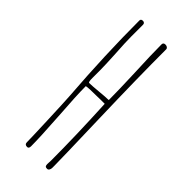

<svg xmlns="http://www.w3.org/2000/svg" viewBox="-247 -801 855 855"><g transform="rotate(45 180.5 -374.0)"><path d="M269.5 -9.8V-23.9Q269.5 -59.6 262.2 -311.5Q254.9 -563 254.9 -741.2Q254.9 -747.1 250 -750.7Q245.1 -754.4 237.8 -754.4Q224.6 -754.4 224.6 -742.2Q224.6 -680.2 229.5 -572.3Q233.9 -459 233.9 -402.8L232.9 -400.9Q215.8 -400.9 175.8 -397Q135.3 -393.1 118.2 -393.1Q112.8 -393.1 112.8 -418.9V-467.8Q112.8 -497.6 108.9 -569.3Q104.5 -636.7 104.5 -670.9V-745.1Q105 -751 101.6 -754.6Q98.1 -758.3 92.3 -758.3Q79.6 -758.3 79.6 -748Q79.6 -532.7 97.7 -292Q100.1 -259.3 104.5 -145.8Q108.9 -32.2 108.9 -9.8Q108.9 3.9 124.5 3.9Q134.8 3.9 134.8 -11.2Q134.8 -65.9 126.5 -191.9Q117.7 -314.5 117.7 -372.6Q130.9 -376 188.5 -376Q198.7 -376 207.5 -376.5H226.6H232.9Q242.7 -182.1 242.7 -28.8Q242.7 -22.5 242.2 -17.6Q241.7 -12.2 241.7 -5.9Q241.7 2.4 244.6 6.1Q247.6 9.8 255.9 9.8Q262.2 9.8 265.9 3.9Q269.5 -2 269.5 -9.8Z"/></g></svg>

Font: Amatica SC
Style: Regular
Weight: 400
Designer: Vernon Adams, Ben Nathan
Foundry: newtypography
Version: Version 2.001